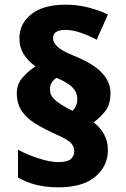

<svg xmlns="http://www.w3.org/2000/svg" viewBox="-20 -790 540 822"><path d="M52 -392Q52 -430 77.5 -459Q103 -488 132 -506Q98 -530 80.5 -559.5Q63 -589 63 -626Q63 -689 114.5 -729.5Q166 -770 261 -770Q311 -770 358 -758Q405 -746 442 -728L394 -620Q362 -637 326.5 -649.5Q291 -662 260 -662Q207 -662 207 -626Q207 -610 224 -592Q241 -574 292 -553Q378 -519 415.5 -479Q453 -439 453 -392Q453 -342 430.5 -314Q408 -286 381 -266Q408 -246 425 -216Q442 -186 442 -147Q442 -80 388.5 -34Q335 12 229 12Q129 12 57 -30V-149Q100 -126 148 -111Q196 -96 230 -96Q268 -96 283 -109Q298 -122 298 -143Q298 -163 283 -178.5Q268 -194 215 -217Q167 -239 130.5 -261.5Q94 -284 73 -315Q52 -346 52 -392ZM194 -407Q194 -382 214 -363.5Q234 -345 278 -322L291 -315Q298 -323 304.5 -335.5Q311 -348 311 -367Q311 -393 292 -414Q273 -435 222 -457Q212 -451 203 -439Q194 -427 194 -407Z"/></svg>

Font: Noto Sans Lao Black
Style: Regular
Weight: 900
Designer: Monotype Design Team
Foundry: Monotype Imaging Inc.
Version: Version 2.003; ttfautohint (v1.8.4.7-5d5b)